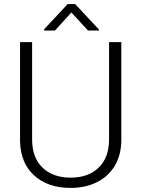

<svg xmlns="http://www.w3.org/2000/svg" viewBox="-20 -919 697 949"><path d="M469.2 -772.9V-768.1H415L333 -857.4L251.5 -768.1H198.2V-774.4L314.5 -898.9H351.6ZM579.6 -710.9V-225.6Q579.1 -153.8 547.9 -100.6Q516.6 -47.4 459.7 -18.8Q402.8 9.8 329.1 9.8Q216.8 9.8 149.2 -51.5Q81.5 -112.8 79.1 -221.2V-710.9H138.7V-230Q138.7 -140.1 189.9 -90.6Q241.2 -41 329.1 -41Q417 -41 468 -90.8Q519 -140.6 519 -229.5V-710.9Z"/></svg>

Font: TypoPRO Roboto
Style: Regular
Weight: 300
Designer: Google
Version: Version 2.136; 2016